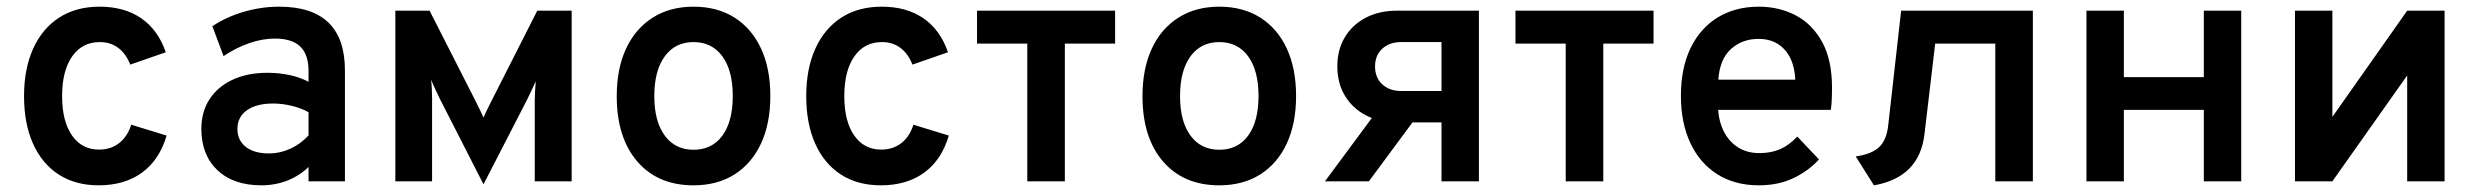

<svg xmlns="http://www.w3.org/2000/svg" viewBox="-20 -543 7421 575"><path d="M275.5 12Q206 12 156 -20.2Q106 -52.5 79 -112.5Q52 -172.5 52 -255Q52 -337.5 79.5 -397.8Q107 -458 157.5 -490.5Q208 -523 278 -523Q352.5 -523 403 -488.2Q453.5 -453.5 476.5 -386.5L370 -349.5Q357.5 -382 334.2 -399.5Q311 -417 279 -417Q226 -417 196 -374Q166 -331 166 -255Q166 -180 195.5 -137.5Q225 -95 276.5 -95Q311.5 -95 336.5 -114.2Q361.5 -133.5 373 -169.5L479 -137Q457.5 -64 405.2 -26Q353 12 275.5 12Z M763 12Q679 12 631 -33.5Q583 -79 583 -157Q583 -208 607.5 -245.8Q632 -283.5 676.5 -304.2Q721 -325 780.5 -325Q815.5 -325 847.2 -318.2Q879 -311.5 904 -298V-331Q904 -380 879 -403.8Q854 -427.5 803.5 -427.5Q766.5 -427.5 727 -414Q687.5 -400.5 649.5 -375L616 -464.5Q658 -492.5 710.5 -507.8Q763 -523 816 -523Q914.5 -523 963.8 -475.2Q1013 -427.5 1013 -332V0H904V-43Q877 -16.5 840.5 -2.2Q804 12 763 12ZM786 -83.5Q818.5 -83.5 849.2 -97.5Q880 -111.5 904 -137.5V-207Q881.5 -219.5 853.2 -226.2Q825 -233 798 -233Q748 -233 719.5 -212.8Q691 -192.5 691 -157Q691 -123 716 -103.2Q741 -83.5 786 -83.5Z M1428 9 1297 -247.5Q1290.5 -261 1284 -275Q1277.5 -289 1271 -304Q1272.5 -292.5 1273.2 -278Q1274 -263.5 1274 -250V0H1164V-511H1266.5L1408 -233Q1414.5 -219.5 1419.5 -209.2Q1424.5 -199 1428 -191Q1431.5 -199 1436.2 -209.2Q1441 -219.5 1448 -233L1589 -511H1692V0H1581.5V-241Q1581.5 -255 1582.5 -271.5Q1583.5 -288 1584.5 -299.5Q1578 -285 1571.2 -270.8Q1564.5 -256.5 1557.5 -242.5Z M2057 12Q1950 12 1888.5 -59.5Q1827 -131 1827 -255Q1827 -337.5 1855 -397.5Q1883 -457.5 1934.8 -490.2Q1986.5 -523 2057 -523Q2128 -523 2179.5 -490.5Q2231 -458 2259 -398Q2287 -338 2287 -255.5Q2287 -173 2259 -113Q2231 -53 2179.5 -20.5Q2128 12 2057 12ZM2057 -94.5Q2112.5 -94.5 2143.5 -137Q2174.5 -179.5 2174.5 -255.5Q2174.5 -332 2143.2 -374.5Q2112 -417 2057 -417Q2002 -417 1970.8 -374.2Q1939.5 -331.5 1939.5 -255Q1939.5 -179.5 1970.8 -137Q2002 -94.5 2057 -94.5Z M2618 12Q2548.5 12 2498.5 -20.2Q2448.5 -52.5 2421.5 -112.5Q2394.5 -172.5 2394.5 -255Q2394.5 -337.5 2422 -397.8Q2449.5 -458 2500 -490.5Q2550.5 -523 2620.5 -523Q2695 -523 2745.5 -488.2Q2796 -453.5 2819 -386.5L2712.5 -349.5Q2700 -382 2676.8 -399.5Q2653.5 -417 2621.5 -417Q2568.5 -417 2538.5 -374Q2508.5 -331 2508.5 -255Q2508.5 -180 2538 -137.5Q2567.5 -95 2619 -95Q2654 -95 2679 -114.2Q2704 -133.5 2715.5 -169.5L2821.5 -137Q2800 -64 2747.8 -26Q2695.5 12 2618 12Z M3056.5 0V-412.5H2906V-511H3319.5V-412.5H3169V0Z M3631.5 12Q3524.5 12 3463 -59.5Q3401.5 -131 3401.5 -255Q3401.5 -337.5 3429.5 -397.5Q3457.5 -457.5 3509.2 -490.2Q3561 -523 3631.5 -523Q3702.5 -523 3754 -490.5Q3805.5 -458 3833.5 -398Q3861.5 -338 3861.5 -255.5Q3861.5 -173 3833.5 -113Q3805.5 -53 3754 -20.5Q3702.5 12 3631.5 12ZM3631.5 -94.5Q3687 -94.5 3718 -137Q3749 -179.5 3749 -255.5Q3749 -332 3717.8 -374.5Q3686.5 -417 3631.5 -417Q3576.5 -417 3545.2 -374.2Q3514 -331.5 3514 -255Q3514 -179.5 3545.2 -137Q3576.5 -94.5 3631.5 -94.5Z M4297 0V-176.5H4163.5Q4110.5 -176.5 4070.2 -197.8Q4030 -219 4007.5 -256.8Q3985 -294.5 3985 -344.5Q3985 -394 4007.5 -431.5Q4030 -469 4070.2 -490Q4110.5 -511 4163.5 -511H4409V0ZM3948 0 4117.5 -229H4249L4079.5 0ZM4176.5 -270.5H4297V-417H4176.5Q4141 -417 4119.5 -397Q4098 -377 4098 -344Q4098 -310.5 4119.5 -290.5Q4141 -270.5 4176.5 -270.5Z M4669 0V-412.5H4518.5V-511H4932V-412.5H4781.5V0Z M5247.5 12Q5175 12 5122.5 -21.5Q5070 -55 5042 -115.2Q5014 -175.5 5014 -256Q5014 -339.5 5043 -399.2Q5072 -459 5124.5 -491Q5177 -523 5247.5 -523Q5308 -523 5357.8 -497Q5407.5 -471 5437 -417.2Q5466.5 -363.5 5466.5 -280.5Q5466.5 -267.5 5466 -249.8Q5465.5 -232 5463 -214H5125.5Q5128.5 -175 5144.2 -146Q5160 -117 5186.5 -100.8Q5213 -84.5 5249 -84.5Q5284 -84.5 5311 -96.2Q5338 -108 5362.5 -134L5427.5 -65.5Q5396 -31 5350.8 -9.5Q5305.5 12 5247.5 12ZM5126 -304.5H5356.5Q5355 -341 5341.8 -368.5Q5328.5 -396 5304.5 -411.2Q5280.5 -426.5 5246 -426.5Q5198 -426.5 5164.2 -396.5Q5130.5 -366.5 5126 -304.5Z M5592 12 5537.5 -74.5Q5586 -81.5 5608.2 -103Q5630.5 -124.5 5635 -169.5L5673.5 -511H6068V0H5955.5V-412.5H5775.5L5743.5 -142Q5736 -76.5 5697.8 -38Q5659.5 0.5 5592 12Z M6228.5 0V-511H6340.5V-312H6580V-511H6692V0H6580V-214H6340.5V0Z M6853 0V-511H6965V-193L7189 -511H7301V0H7189V-317L6965 0Z"/></svg>

Font: Overpass SemiBold
Style: Regular
Weight: 600
Designer: Delve Withrington, Dave Bailey, Thomas Jockin
Foundry: Delve Fonts LLC
Version: Version 4.000